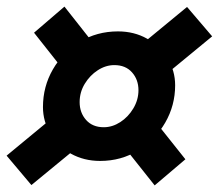

<svg xmlns="http://www.w3.org/2000/svg" viewBox="-53 -594 662 581"><path d="M250 -107Q201 -107 161.5 -129Q122 -151 99.5 -189Q77 -227 77 -270Q77 -332 107 -384Q137 -436 188.5 -467.5Q240 -499 304 -499Q353 -499 392 -477Q431 -455 454 -417.5Q477 -380 477 -336Q477 -275 447 -223Q417 -171 365.5 -139Q314 -107 250 -107ZM42 -34 -33 -123 128 -256 199 -163ZM152 -366 50 -495 142 -574 243 -446ZM261 -209Q287 -209 311 -224.5Q335 -240 350.5 -266Q366 -292 366 -321Q366 -353 346.5 -375Q327 -397 293 -397Q267 -397 243 -381.5Q219 -366 203.5 -340.5Q188 -315 188 -285Q188 -253 207.5 -231Q227 -209 261 -209ZM415 -33 311 -164 403 -244 508 -112ZM425 -349 354 -442 513 -573 589 -484Z"/></svg>

Font: Radio Canada Big SemiBold
Style: Italic
Weight: 600
Italic angle: -12°
Designer: Étienne Aubert Bonn
Foundry: Coppers and Brasses
Version: Version 1.001